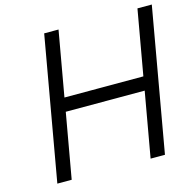

<svg xmlns="http://www.w3.org/2000/svg" viewBox="-114 -917 1049 1034"><g transform="rotate(-15 410.5 -400.0)"><path d="M680 0H600L664 -362H224L160 0H80L221 -800H301L237 -438H677L741 -800H821Z"/></g></svg>

Font: Gauge
Style: Oblique
Weight: 400
Italic angle: -80°
Designer: Daniel Pimley
Foundry: Daniel Pimley
Version: Version 2.0